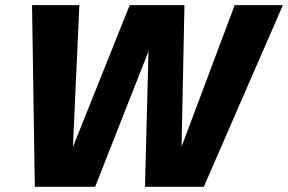

<svg xmlns="http://www.w3.org/2000/svg" viewBox="-20 -723 1115 743"><path d="M114.7 0 104 -703.1H287.1L262.2 -154.3L481.9 -703.1H693.8L682.6 -155.3L888.2 -703.1H1074.7L768.6 0H541L554.7 -524.4L348.1 0Z"/></svg>

Font: Schibsted Grotesk ExtraBold
Style: Italic
Weight: 800
Italic angle: -12°
Designer: Bakken & Baeck AS, Henrik Kongsvoll
Foundry: Schibsted ASA
Version: Version 1.100; ttfautohint (v1.8.4.7-5d5b);gftools[0.9.25]